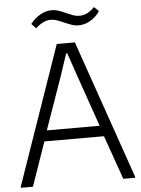

<svg xmlns="http://www.w3.org/2000/svg" viewBox="-61 -967 744 1014"><g transform="rotate(-5 311.5 -460.0)"><path d="M8 -6 263 -740H359L614 -6V0H551L469 -233H153L72 0H8ZM451 -290 355 -566 314 -686H308L268 -566L171 -290ZM138 -857Q161 -886 190.5 -903Q220 -920 249 -920Q271 -920 289.5 -913.5Q308 -907 325.5 -899Q343 -891 360.5 -884.5Q378 -878 398 -878Q438 -878 475 -917L500 -894Q480 -863 449.5 -845.5Q419 -828 388 -828Q368 -828 349.5 -834.5Q331 -841 313 -849Q295 -857 277.5 -863.5Q260 -870 241 -870Q221 -870 201 -860Q181 -850 162 -832Z"/></g></svg>

Font: Encode Sans Narrow
Style: Light
Weight: 300
Designer: Pablo Impallari, Andres Torresi
Foundry: Pablo Impallari, Andres Torresi
Version: Version 1.000; ttfautohint (v1.00) -l 8 -r 50 -G 200 -x 14 -